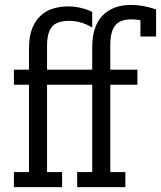

<svg xmlns="http://www.w3.org/2000/svg" viewBox="-20 -767 660 787"><path d="M619.8 -617.3H555.6V-684Q537 -687.7 518.5 -687.7Q472.8 -687.7 452.5 -663Q432.1 -638.3 432.1 -582.7V-481.5H543.2V-419.8H432.1V-61.7H493.8V0H296.3V-61.7H358V-419.8H172.8V-61.7H234.6V0H37V-61.7H98.8V-419.8H37V-481.5H98.8V-567.9Q98.8 -617.3 111.7 -650Q124.7 -682.7 146.9 -703.1Q169.1 -723.5 198.1 -732.1Q227.2 -740.7 259.3 -740.7Q309.9 -740.7 358 -718.5V-654.3Q312.3 -681.5 264.2 -681.5Q212.3 -681.5 192.6 -656.8Q172.8 -632.1 172.8 -579V-481.5H358V-571.6Q358 -660.5 400.6 -703.7Q443.2 -746.9 517.3 -746.9Q566.7 -746.9 619.8 -728.4Z"/></svg>

Font: Slabo 27px
Style: Regular
Weight: 400
Version: Version 1.02 Build 003a